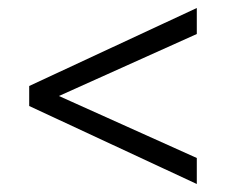

<svg xmlns="http://www.w3.org/2000/svg" viewBox="-20 -470 575 480"><path d="M472 -10 53 -205V-255L472 -450V-385L94 -215V-245L472 -75Z"/></svg>

Font: Ysabeau Office Medium
Style: Regular
Weight: 500
Designer: Christian Thalmann (Catharsis Fonts)
Version: Version 2.001;gftools[0.9.30]; featfreeze: tnum,lnum,ss02